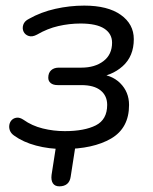

<svg xmlns="http://www.w3.org/2000/svg" viewBox="-20 -515 537 675"><path d="M188.6 140.1Q173 140.1 165.9 129.4Q158.9 118.7 161.3 99.7L182.8 -38.6H251L228.5 106Q226.1 123.1 215.9 131.6Q205.6 140.1 188.6 140.1ZM202.9 8.9Q152.3 8.9 106.8 -3.2Q61.2 -15.3 29.4 -38.5Q18.7 -46 14.8 -56.2Q11 -66.5 13 -76.8Q15 -87 21.9 -93.6Q28.8 -100.2 39.3 -101.3Q49.8 -102.4 62.5 -94Q92.4 -72.7 130.2 -63.4Q168 -54 207.7 -54Q276.7 -54 316.8 -74.3Q356.8 -94.6 356.8 -146.3Q356.8 -178.2 333.8 -197Q310.8 -215.8 265.9 -215.8H182.9Q167.2 -215.8 158.4 -222.8Q149.7 -229.9 149.7 -241.6Q149.7 -258.7 159.7 -267.9Q169.7 -277.2 186.7 -277.2H266.2Q313.7 -277.2 343.9 -300.3Q374 -323.4 374 -365Q374 -396.4 346.6 -414.4Q319.1 -432.3 263 -432.3Q223.7 -432.3 185.2 -423.4Q146.7 -414.6 110.1 -393.3Q93.5 -384.4 81 -388.5Q68.5 -392.5 63 -403.5Q57.6 -414.5 61.7 -427.7Q65.8 -440.9 81.9 -448.8Q123.8 -472.6 174.3 -483.9Q224.8 -495.3 276.2 -495.3Q358.9 -495.3 404.6 -462.8Q450.4 -430.3 450.4 -377.4Q450.4 -317.3 411.3 -282.3Q372.3 -247.3 313.3 -242.3L317.1 -255.3Q371.1 -253.9 402.4 -222.8Q433.7 -191.8 433.7 -145.9Q433.7 -64.8 370.5 -27.9Q307.3 8.9 202.9 8.9Z"/></svg>

Font: Nunito ExtraLight
Style: Italic
Weight: 200
Italic angle: -9°
Designer: Vernon Adams
Foundry: Vernon Adams
Version: Version 3.602